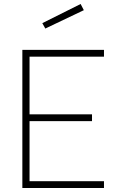

<svg xmlns="http://www.w3.org/2000/svg" viewBox="-20 -942 592 962"><path d="M501 0V-34H128V-335H441V-369H128V-658H501V-692H92V0ZM207 -799 400 -891 384 -922 192 -826Z"/></svg>

Font: RazerF5 Thin
Style: Regular
Weight: 250
Foundry: Razer Inc.
Version: Version 2